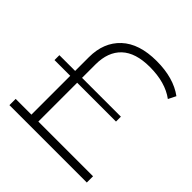

<svg xmlns="http://www.w3.org/2000/svg" viewBox="-185 -852 1000 1000"><g transform="rotate(45 314.5 -352.5)"><path d="M197 -46V-332H483V-368H197V-467C197 -528.3 214.5 -575.5 249.5 -608.5C284.5 -641.5 337 -658 407 -658C483 -658 544.3 -640.7 591 -606L612 -648C560.7 -686 493.3 -705 410 -705C324.7 -705 259.3 -683.8 214 -641.5C168.7 -599.2 146 -541.7 146 -469V-368H30V-332H146V-46H30V0H600V-46Z"/></g></svg>

Font: Montserrat Custom ExtraLight
Style: Regular
Weight: 300
Designer: Julieta Ulanovsky
Foundry: Julieta Ulanovsky
Version: Version 7.200